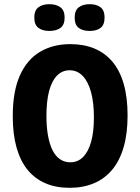

<svg xmlns="http://www.w3.org/2000/svg" viewBox="-20 -884 671 918"><path d="M313 14Q247 14 196.5 -8Q146 -30 111.5 -72.5Q77 -115 59 -179Q41 -243 41 -328Q41 -447 75 -523Q109 -599 171 -636Q233 -673 316 -673Q381 -673 431.5 -652Q482 -631 517.5 -589Q553 -547 571.5 -482.5Q590 -418 590 -332Q590 -245 571 -180Q552 -115 516 -72Q480 -29 428.5 -7.5Q377 14 313 14ZM316 -108Q352 -108 377 -133Q402 -158 415.5 -205.5Q429 -253 429 -322Q429 -394 415 -444.5Q401 -495 375 -521.5Q349 -548 313 -548Q278 -548 253 -523Q228 -498 215 -449.5Q202 -401 202 -330Q202 -277 209.5 -235.5Q217 -194 231 -166Q245 -138 266.5 -123Q288 -108 316 -108ZM409 -736Q376 -736 356.5 -750.5Q337 -765 337 -800Q337 -834 356.5 -849Q376 -864 409 -864Q442 -864 461 -849Q480 -834 480 -800Q480 -765 460.5 -750.5Q441 -736 409 -736ZM216 -736Q184 -736 164 -750.5Q144 -765 144 -800Q144 -834 163.5 -849Q183 -864 216 -864Q249 -864 269 -849Q289 -834 289 -800Q289 -765 269 -750.5Q249 -736 216 -736Z"/></svg>

Font: Bricolage Grotesque 96pt ExtraBold SemiCondensed ExtraBold
Style: Regular
Weight: 800
Width: 4
Version: Version 1.001;gftools[0.9.33.dev8+g029e19f]